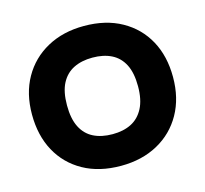

<svg xmlns="http://www.w3.org/2000/svg" viewBox="-104 -827 1020 955"><g transform="rotate(-15 406.0 -350.0)"><path d="M406 10Q294 10 212.5 -35.5Q131 -81 87 -162Q43 -243 43 -351Q43 -459 88.5 -539.5Q134 -620 216 -665Q298 -710 406 -710Q518 -710 599.5 -664.5Q681 -619 725 -538.5Q769 -458 769 -350Q769 -242 723.5 -161Q678 -80 596 -35Q514 10 406 10ZM406 -153Q462 -153 502.5 -173.5Q543 -194 566 -238Q589 -282 589 -351Q589 -420 567 -463Q545 -506 504 -526.5Q463 -547 406 -547Q350 -547 309 -526.5Q268 -506 245.5 -463Q223 -420 223 -350Q223 -281 245 -237.5Q267 -194 308 -173.5Q349 -153 406 -153Z"/></g></svg>

Font: REM Medium
Style: Bold
Weight: 700
Version: Version 1.005;gftools[0.9.28]